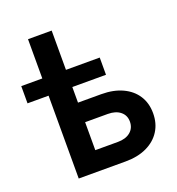

<svg xmlns="http://www.w3.org/2000/svg" viewBox="-132 -835 869 942"><g transform="rotate(-20 302.5 -364.0)"><path d="M8.8 -432.6V-522.5H418.5V-432.6ZM118.7 -522.5V-727.5H242.2V-522.5ZM205.6 -351.1H363.8Q427.7 -351.1 474.4 -329.3Q521 -307.6 546.1 -268.6Q571.3 -229.5 571.3 -176.8Q571.3 -123.5 546.1 -84Q521 -44.4 474.4 -22.2Q427.7 0 363.8 0H118.7V-522.5H242.7V-103H360.8Q401.9 -103 426 -123Q450.2 -143.1 450.2 -176.8Q450.2 -210 426 -229.5Q401.9 -249 360.8 -249H205.6Z"/></g></svg>

Font: Inter 28pt SemiBold
Style: Regular
Weight: 600
Designer: Rasmus Andersson
Foundry: rsms
Version: Version 4.001;git-66647c0bb